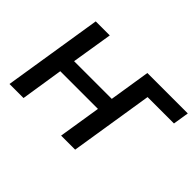

<svg xmlns="http://www.w3.org/2000/svg" viewBox="-126 -996 1286 1286"><g transform="rotate(45 517.0 -352.5)"><path d="M50 0 162 -705H295L248 -414H605L651 -705H1034L1016 -592H766L672 0H539L587 -301H230L183 0Z"/></g></svg>

Font: Nunito Sans 9pt
Style: Bold Italic
Weight: 700
Italic angle: -9°
Version: Version 3.101;gftools[0.9.27]